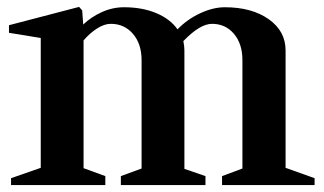

<svg xmlns="http://www.w3.org/2000/svg" viewBox="-20 -536 937 556"><path d="M12 0V-20L98 -50V-426L6 -441V-463L209 -516L218 -506L221 -465Q244 -487 275 -501Q306 -515 339 -515Q392 -515 432.5 -498Q473 -481 494 -451Q522 -480 559.5 -497.5Q597 -515 631 -515Q709 -515 758 -480.5Q807 -446 807 -390V-50L891 -20V0H623V-26L682 -48V-362Q682 -409 657.5 -438Q633 -467 594 -467Q559 -467 511 -417Q514 -402 514 -390V-47L575 -26V0H330V-26L390 -48V-362Q390 -409 365 -438Q340 -467 301 -467Q282 -467 261 -453.5Q240 -440 222 -419V-49L285 -26V0Z"/></svg>

Font: Wittgenstein Semibold
Style: Regular
Weight: 600
Designer: Jörg Drees
Foundry: Jörg Drees
Version: Version 1.303; ttfautohint (v1.8.4.7-5d5b)